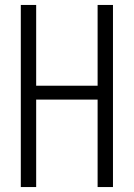

<svg xmlns="http://www.w3.org/2000/svg" viewBox="-20 -755 540 775"><path d="M64 0H126V-353H374V0H436V-735H374V-409H126V-735H64Z"/></svg>

Font: Iosevka SS09 Light
Style: Regular
Weight: 300
Monospace: yes
Designer: Belleve Invis
Foundry: Belleve Invis
Version: Version 5.2.1; ttfautohint (v1.8.3)